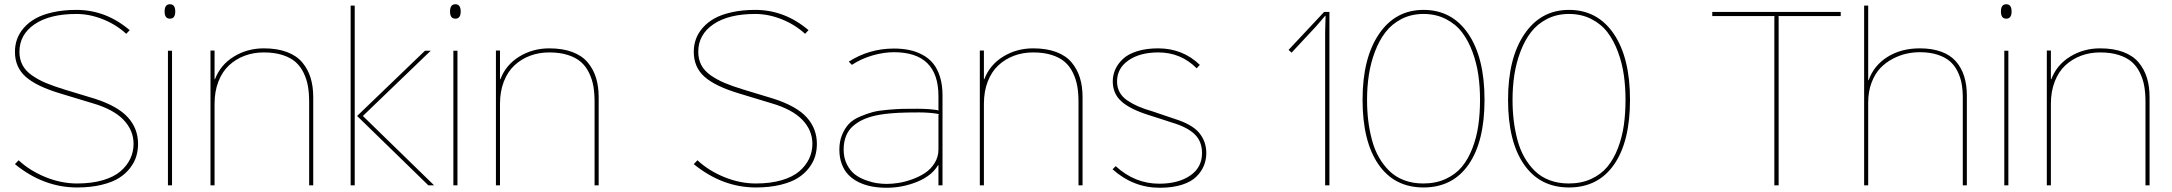

<svg xmlns="http://www.w3.org/2000/svg" viewBox="-20 -866 10147 897"><path d="M625 -193.8Q625 -164.1 616.9 -136.5Q608.9 -108.9 588.1 -81.5Q567.4 -54.2 535.9 -34.4Q504.4 -14.6 454.1 -2.4Q403.8 9.8 339.8 9.8Q183.6 9.8 49.8 -99.1L66.9 -117.2Q120.1 -67.9 193.4 -38.3Q266.6 -8.8 339.8 -8.8Q407.7 -8.8 459.7 -23.9Q511.7 -39.1 542.5 -65.4Q573.2 -91.8 588.6 -124.3Q604 -156.7 604 -193.8Q604 -257.3 556.9 -306.4Q509.8 -355.5 412.1 -383.8Q403.3 -386.2 337.2 -406.5Q271 -426.8 262.2 -429.2Q150.9 -462.4 100.3 -507.1Q49.8 -551.8 49.8 -624Q49.8 -654.8 59.6 -682.6Q69.3 -710.4 91.3 -735.8Q113.3 -761.2 145.8 -779.5Q178.2 -797.9 227.3 -808.8Q276.4 -819.8 336.9 -819.8Q474.6 -819.8 585.9 -725.1L569.8 -708Q522.5 -751.5 460.4 -776.1Q398.4 -800.8 336.9 -800.8Q212.4 -800.8 141.6 -752.7Q70.8 -704.6 70.8 -624Q70.8 -589.4 85 -562.3Q99.1 -535.2 128.7 -514.4Q158.2 -493.7 193.4 -478.8Q228.5 -463.9 279.8 -448.2Q294.9 -444.3 422.9 -404.8Q530.3 -370.1 577.6 -317.6Q625 -265.1 625 -193.8Z M783.7 -628.9V0H764.6V-628.9ZM798.8 -812Q798.8 -778.8 773.9 -778.8Q749 -778.8 749 -812Q749 -846.2 773.9 -846.2Q798.8 -846.2 798.8 -812Z M1443.4 -412.1V0H1424.3V-390.1Q1424.3 -430.7 1418.7 -463.1Q1413.1 -495.6 1398.4 -525.9Q1383.8 -556.2 1360.4 -576.7Q1336.9 -597.2 1299.6 -609.1Q1262.2 -621.1 1212.4 -621.1Q1164.6 -621.1 1123.3 -605.7Q1082 -590.3 1050.3 -561Q1018.6 -531.7 1000.5 -485.4Q982.4 -439 982.4 -380.9V0H963.4V-629.9H982.4V-496.1H984.4Q1009.8 -563 1072.5 -601.6Q1135.3 -640.1 1212.4 -640.1Q1274.9 -640.1 1320.3 -623Q1365.7 -606 1392.1 -574.5Q1418.5 -543 1430.9 -502.9Q1443.4 -462.9 1443.4 -412.1Z M1637.2 -839.8V0H1618.2V-839.8ZM1675.3 -324.2 2008.3 0H1981.4L1648.4 -324.2L1965.3 -628.9H1992.2Z M2117.2 -628.9V0H2098.1V-628.9ZM2132.3 -812Q2132.3 -778.8 2107.4 -778.8Q2082.5 -778.8 2082.5 -812Q2082.5 -846.2 2107.4 -846.2Q2132.3 -846.2 2132.3 -812Z M2776.9 -412.1V0H2757.8V-390.1Q2757.8 -430.7 2752.2 -463.1Q2746.6 -495.6 2731.9 -525.9Q2717.3 -556.2 2693.8 -576.7Q2670.4 -597.2 2633.1 -609.1Q2595.7 -621.1 2545.9 -621.1Q2498 -621.1 2456.8 -605.7Q2415.5 -590.3 2383.8 -561Q2352.1 -531.7 2334 -485.4Q2315.9 -439 2315.9 -380.9V0H2296.9V-629.9H2315.9V-496.1H2317.9Q2343.3 -563 2406 -601.6Q2468.8 -640.1 2545.9 -640.1Q2608.4 -640.1 2653.8 -623Q2699.2 -606 2725.6 -574.5Q2752 -543 2764.4 -502.9Q2776.9 -462.9 2776.9 -412.1Z M3796.4 -193.8Q3796.4 -164.1 3788.3 -136.5Q3780.3 -108.9 3759.5 -81.5Q3738.8 -54.2 3707.3 -34.4Q3675.8 -14.6 3625.5 -2.4Q3575.2 9.8 3511.2 9.8Q3355 9.8 3221.2 -99.1L3238.3 -117.2Q3291.5 -67.9 3364.7 -38.3Q3438 -8.8 3511.2 -8.8Q3579.1 -8.8 3631.1 -23.9Q3683.1 -39.1 3713.9 -65.4Q3744.6 -91.8 3760 -124.3Q3775.4 -156.7 3775.4 -193.8Q3775.4 -257.3 3728.3 -306.4Q3681.2 -355.5 3583.5 -383.8Q3574.7 -386.2 3508.5 -406.5Q3442.4 -426.8 3433.6 -429.2Q3322.3 -462.4 3271.7 -507.1Q3221.2 -551.8 3221.2 -624Q3221.2 -654.8 3231 -682.6Q3240.7 -710.4 3262.7 -735.8Q3284.7 -761.2 3317.1 -779.5Q3349.6 -797.9 3398.7 -808.8Q3447.8 -819.8 3508.3 -819.8Q3646 -819.8 3757.3 -725.1L3741.2 -708Q3693.8 -751.5 3631.8 -776.1Q3569.8 -800.8 3508.3 -800.8Q3383.8 -800.8 3313 -752.7Q3242.2 -704.6 3242.2 -624Q3242.2 -589.4 3256.3 -562.3Q3270.5 -535.2 3300 -514.4Q3329.6 -493.7 3364.7 -478.8Q3399.9 -463.9 3451.2 -448.2Q3466.3 -444.3 3594.2 -404.8Q3701.7 -370.1 3749 -317.6Q3796.4 -265.1 3796.4 -193.8Z M4364.3 -330.1 4367.2 -333Q4325.2 -340.8 4274.4 -340.8Q4212.4 -340.8 4176.3 -338.9Q4106.4 -335 4066.4 -325.2Q4035.2 -317.9 4011 -306.6Q3986.8 -295.4 3965.6 -277.3Q3944.3 -259.3 3932.9 -231.4Q3921.4 -203.6 3921.4 -167Q3921.4 -128.4 3936.5 -98.4Q3951.7 -68.4 3973.6 -51.5Q3995.6 -34.7 4024.7 -24.2Q4053.7 -13.7 4077.1 -10.3Q4100.6 -6.8 4123 -6.8Q4148.4 -6.8 4178.2 -11.5Q4208 -16.1 4241.7 -28.3Q4275.4 -40.5 4302 -58.1Q4328.6 -75.7 4346.4 -104.2Q4364.3 -132.8 4364.3 -168ZM4383.3 -420.9V0H4364.3V-94.2H4362.3Q4333 -44.4 4264.6 -16.6Q4196.3 11.2 4122.1 11.2Q4084.5 11.2 4051.8 4.9Q4019 -1.5 3991.2 -15.1Q3963.4 -28.8 3943.6 -49.3Q3923.8 -69.8 3912.6 -99.9Q3901.4 -129.9 3901.4 -167Q3901.4 -206.5 3914.6 -237.3Q3927.7 -268.1 3946.5 -287.8Q3965.3 -307.6 3998.8 -321.8Q4032.2 -335.9 4058.8 -342.8Q4085.4 -349.6 4129.2 -353.3Q4172.9 -356.9 4197.5 -357.4Q4222.2 -357.9 4265.1 -357.9Q4325.7 -357.9 4367.2 -350.1L4364.3 -353V-417Q4364.3 -622.1 4156.2 -622.1Q4108.4 -622.1 4055.9 -606.9Q4003.4 -591.8 3960 -563L3945.3 -578.1Q4041 -639.2 4156.2 -639.2Q4195.3 -639.2 4228.3 -632.3Q4261.2 -625.5 4290.5 -609.6Q4319.8 -593.8 4339.8 -569.1Q4359.9 -544.4 4371.6 -506.8Q4383.3 -469.2 4383.3 -420.9Z M5037.6 -412.1V0H5018.6V-390.1Q5018.6 -430.7 5012.9 -463.1Q5007.3 -495.6 4992.7 -525.9Q4978 -556.2 4954.6 -576.7Q4931.2 -597.2 4893.8 -609.1Q4856.4 -621.1 4806.6 -621.1Q4758.8 -621.1 4717.5 -605.7Q4676.3 -590.3 4644.5 -561Q4612.8 -531.7 4594.7 -485.4Q4576.7 -439 4576.7 -380.9V0H4557.6V-629.9H4576.7V-496.1H4578.6Q4604 -563 4666.7 -601.6Q4729.5 -640.1 4806.6 -640.1Q4869.1 -640.1 4914.6 -623Q4960 -606 4986.3 -574.5Q5012.7 -543 5025.1 -502.9Q5037.6 -462.9 5037.6 -412.1Z M5615.7 -150.9Q5615.7 -120.1 5604.7 -92.8Q5593.8 -65.4 5569.8 -41.3Q5545.9 -17.1 5502 -2.9Q5458 11.2 5398.4 11.2Q5274.4 11.2 5177.7 -75.2L5192.4 -89.8Q5281.7 -7.8 5395.5 -7.8Q5484.9 -7.8 5540.3 -45.7Q5595.7 -83.5 5595.7 -150.9Q5595.7 -205.6 5561.3 -238.8Q5526.9 -272 5456.5 -293Q5451.2 -294.4 5401.9 -310.8Q5352.5 -327.1 5344.7 -329.1Q5258.8 -356.4 5218.8 -392.6Q5178.7 -428.7 5178.7 -485.8Q5178.7 -515.1 5190.4 -541.5Q5202.1 -567.9 5226.1 -590.6Q5250 -613.3 5292.5 -626.7Q5335 -640.1 5390.6 -640.1Q5505.4 -640.1 5585.4 -563L5570.8 -546.9Q5496.6 -621.1 5391.6 -621.1Q5305.7 -621.1 5252.2 -584Q5198.7 -546.9 5198.7 -485.8Q5198.7 -457.5 5210.7 -435.3Q5222.7 -413.1 5246.8 -396.7Q5271 -380.4 5298.3 -368.7Q5325.7 -356.9 5365.7 -345.2Q5371.6 -343.8 5415.3 -328.4Q5459 -313 5466.8 -311Q5548.8 -285.6 5582.3 -245.4Q5615.7 -205.1 5615.7 -150.9Z M6190.9 -810.1V0H6170.9V-714.8L6172.9 -792H6170.9L6128.9 -743.2L6014.2 -620.1L6000 -632.8L6166 -810.1Z M6894.5 -399.9Q6894.5 -460 6886.7 -515.1Q6878.9 -570.3 6859.4 -623.3Q6839.8 -676.3 6810.5 -714.8Q6781.2 -753.4 6734.9 -777.1Q6688.5 -800.8 6630.4 -800.8Q6573.7 -800.8 6528.3 -777.6Q6482.9 -754.4 6453.1 -715.8Q6423.3 -677.2 6403.6 -624.8Q6383.8 -572.3 6375.2 -516.4Q6366.7 -460.4 6366.7 -399.9Q6366.7 -348.6 6372.3 -302.2Q6377.9 -255.9 6389.9 -211.2Q6401.9 -166.5 6422.6 -130.4Q6443.4 -94.2 6471.7 -66.7Q6500 -39.1 6540.3 -23.9Q6580.6 -8.8 6629.4 -8.8Q6688 -8.8 6734.1 -30Q6780.3 -51.3 6809.8 -86.9Q6839.4 -122.6 6858.9 -173.3Q6878.4 -224.1 6886.5 -279.8Q6894.5 -335.4 6894.5 -399.9ZM6915.5 -399.9Q6915.5 -204.6 6841.1 -97.4Q6766.6 9.8 6630.4 9.8Q6494.6 9.8 6420.2 -97.7Q6345.7 -205.1 6345.7 -399.9Q6345.7 -594.2 6422.4 -707Q6499 -819.8 6630.4 -819.8Q6763.7 -819.8 6839.6 -708Q6915.5 -596.2 6915.5 -399.9Z M7574.2 -399.9Q7574.2 -460 7566.4 -515.1Q7558.6 -570.3 7539.1 -623.3Q7519.5 -676.3 7490.2 -714.8Q7460.9 -753.4 7414.6 -777.1Q7368.2 -800.8 7310.1 -800.8Q7253.4 -800.8 7208 -777.6Q7162.6 -754.4 7132.8 -715.8Q7103 -677.2 7083.3 -624.8Q7063.5 -572.3 7054.9 -516.4Q7046.4 -460.4 7046.4 -399.9Q7046.4 -348.6 7052 -302.2Q7057.6 -255.9 7069.6 -211.2Q7081.5 -166.5 7102.3 -130.4Q7123 -94.2 7151.4 -66.7Q7179.7 -39.1 7220 -23.9Q7260.3 -8.8 7309.1 -8.8Q7367.7 -8.8 7413.8 -30Q7460 -51.3 7489.5 -86.9Q7519 -122.6 7538.6 -173.3Q7558.1 -224.1 7566.2 -279.8Q7574.2 -335.4 7574.2 -399.9ZM7595.2 -399.9Q7595.2 -204.6 7520.8 -97.4Q7446.3 9.8 7310.1 9.8Q7174.3 9.8 7099.9 -97.7Q7025.4 -205.1 7025.4 -399.9Q7025.4 -594.2 7102.1 -707Q7178.7 -819.8 7310.1 -819.8Q7443.4 -819.8 7519.3 -708Q7595.2 -596.2 7595.2 -399.9Z M8579.6 -810.1V-791H8287.6L8289.6 -788.1V0H8269.5V-788.1L8271.5 -791H7979.5V-810.1Z M9168.9 -418.9V0H9149.9V-409.2Q9149.9 -445.3 9144.5 -475.1Q9139.2 -504.9 9125.2 -533Q9111.3 -561 9089.1 -580.1Q9066.9 -599.1 9031.5 -610.6Q8996.1 -622.1 8949.2 -622.1Q8917.5 -622.1 8885.7 -615Q8854 -607.9 8821.3 -590.6Q8788.6 -573.2 8763.9 -547.1Q8739.3 -521 8723.6 -479.7Q8708 -438.5 8708 -387.2V0H8689V-839.8H8708V-491.2H8710Q8734.4 -560.1 8798.1 -600.1Q8861.8 -640.1 8949.2 -640.1Q9006.3 -640.1 9049.1 -624.5Q9091.8 -608.9 9117.7 -579.3Q9143.6 -549.8 9156.2 -509.8Q9168.9 -469.7 9168.9 -418.9Z M9362.8 -628.9V0H9343.8V-628.9ZM9377.9 -812Q9377.9 -778.8 9353 -778.8Q9328.1 -778.8 9328.1 -812Q9328.1 -846.2 9353 -846.2Q9377.9 -846.2 9377.9 -812Z M10022.5 -412.1V0H10003.4V-390.1Q10003.4 -430.7 9997.8 -463.1Q9992.2 -495.6 9977.5 -525.9Q9962.9 -556.2 9939.5 -576.7Q9916 -597.2 9878.7 -609.1Q9841.3 -621.1 9791.5 -621.1Q9743.7 -621.1 9702.4 -605.7Q9661.1 -590.3 9629.4 -561Q9597.7 -531.7 9579.6 -485.4Q9561.5 -439 9561.5 -380.9V0H9542.5V-629.9H9561.5V-496.1H9563.5Q9588.9 -563 9651.6 -601.6Q9714.4 -640.1 9791.5 -640.1Q9854 -640.1 9899.4 -623Q9944.8 -606 9971.2 -574.5Q9997.6 -543 10010 -502.9Q10022.5 -462.9 10022.5 -412.1Z"/></svg>

Font: Sinkin Sans 100 Thin
Style: Regular
Weight: 100
Designer: Keith Bates
Foundry: K-Type
Version: Sinkin Sans (version 1.0)  by Keith Bates   •   © 2014   www